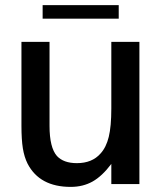

<svg xmlns="http://www.w3.org/2000/svg" viewBox="-20 -721 632 752"><path d="M88 -80Q75 -106 69.5 -140Q64 -174 64 -229V-557H174V-228Q174 -143 203 -110Q229 -82 281 -82Q341 -82 374 -120Q396 -144 406 -185Q416 -226 416 -296V-557H526V0H416V-79Q380 -31 342.5 -10Q305 11 257 11Q135 11 88 -80ZM445 -648H147V-701H445Z"/></svg>

Font: Open Sauce One Medium
Style: Regular
Weight: 500
Designer: Alfredo Marco Pradil
Foundry: Creative Sauce Fz LLC
Version: Version 1.477